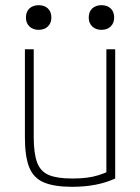

<svg xmlns="http://www.w3.org/2000/svg" viewBox="-20 -710 540 740"><path d="M258 10Q189 10 149 -7Q109 -24 92.5 -65.5Q76 -107 76 -180V-520H110V-181Q110 -119 123 -84Q136 -49 168 -35.5Q200 -22 258 -22Q289 -22 313.5 -25Q338 -28 360.5 -35Q383 -42 405 -53L390 -30V-520H424V-22Q355 10 258 10ZM129 -595Q107 -595 93.5 -608Q80 -621 80 -642Q80 -665 93.5 -677.5Q107 -690 129 -690Q151 -690 164.5 -677.5Q178 -665 178 -642Q178 -621 164.5 -608Q151 -595 129 -595ZM371 -595Q349 -595 335.5 -608Q322 -621 322 -642Q322 -665 335.5 -677.5Q349 -690 371 -690Q393 -690 406.5 -677.5Q420 -665 420 -642Q420 -621 406.5 -608Q393 -595 371 -595Z"/></svg>

Font: M PLUS 1 Code ExtraLight
Style: Regular
Weight: 250
Designer: Coji Morishita
Foundry: UNDERFOREST DESIGN
Version: Version 1.002